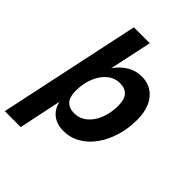

<svg xmlns="http://www.w3.org/2000/svg" viewBox="-302 -837 1135 1135"><g transform="rotate(45 265.5 -270.0)"><path d="M275 13Q208 13 169.5 -28.5Q131 -70 133 -147L156 -306Q180 -420 239.5 -481.5Q299 -543 376 -543Q450 -543 494 -489.5Q538 -436 538 -341Q538 -269 518.5 -205Q499 -141 464 -92Q429 -43 381 -15Q333 13 275 13ZM-52 175 137 -715H270L201 -391L156 -265L146 -134L81 175ZM246 -106Q291 -106 326 -134.5Q361 -163 380.5 -212.5Q400 -262 400 -324Q400 -375 377.5 -399.5Q355 -424 313 -424Q268 -424 233 -394.5Q198 -365 178.5 -315.5Q159 -266 159 -206Q159 -155 181.5 -130.5Q204 -106 246 -106Z"/></g></svg>

Font: Radio Canada Big SemiBold
Style: Italic
Weight: 600
Italic angle: -12°
Designer: Étienne Aubert Bonn
Foundry: Coppers and Brasses
Version: Version 1.001